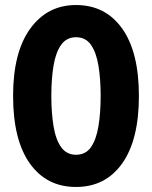

<svg xmlns="http://www.w3.org/2000/svg" viewBox="-20 -729 604 763"><path d="M282 14Q165 14 98.5 -79.5Q32 -173 32 -348Q32 -521 100 -615Q168 -709 282 -709Q399 -709 465.5 -615.5Q532 -522 532 -348Q532 -173 465.5 -79.5Q399 14 282 14ZM282 -114Q320 -114 341 -143.5Q362 -173 371 -226Q380 -279 380 -348Q380 -417 371 -469.5Q362 -522 341 -551.5Q320 -581 282 -581Q245 -581 223.5 -551.5Q202 -522 193 -469.5Q184 -417 184 -348Q184 -279 193 -226Q202 -173 223.5 -143.5Q245 -114 282 -114Z"/></svg>

Font: Ubuntu Sans ExtraBold
Style: Regular
Weight: 800
Designer: Dalton Maag Ltd
Foundry: Dalton Maag Ltd
Version: Version 1.006; ttfautohint (v1.8.4.7-5d5b)